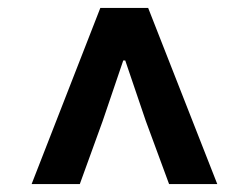

<svg xmlns="http://www.w3.org/2000/svg" viewBox="-20 -780 629 486"><path d="M60 -314H182L240 -474L292 -627H297L349 -474L408 -314H530L355 -760H234Z"/></svg>

Font: DAIFUKU Sans JP
Style: Bold
Weight: 700
Designer: Original font ‘Source Han Sans JP’ : Ryoko NISHIZUKA  (kana, bopomofo & ideographs); Paul D. Hunt (Latin, Greek & Cyrill
Foundry: Daifuku
Version: Version 1.001